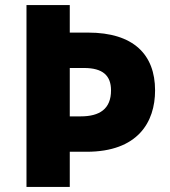

<svg xmlns="http://www.w3.org/2000/svg" viewBox="-20 -734 668 754"><path d="M589 -379C589 -520 504 -606 326 -606H254V-714H84V0H254V-138H320C521 -138 589 -254 589 -379ZM297 -277H254V-467H310C384 -467 416 -437 416 -379C416 -306 371 -277 297 -277Z"/></svg>

Font: Noto Sans Arabic UI XBd
Style: Regular
Weight: 800
Designer: Monotype Design Team, Nadine Chahine and Nizar Qandah
Foundry: Monotype Imaging Inc.
Version: Version 2.010